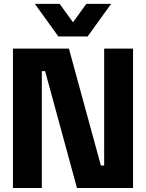

<svg xmlns="http://www.w3.org/2000/svg" viewBox="-20 -944 733 964"><path d="M45 0H190V-587H206.5L366.5 0H648V-700H503V-113H486.5L326 -700H45ZM420 -761 538 -924.5H413.5L346.5 -832L279.5 -924.5H155L273 -761Z"/></svg>

Font: MCL Standard Bold
Style: Regular
Weight: 700
Designer: Květoslav Bartoš
Foundry: Florian Karsten
Version: Version 1.001;Glyphs 3.2.3 (3260)